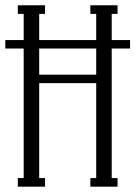

<svg xmlns="http://www.w3.org/2000/svg" viewBox="-20 -700 508 720"><path d="M467.8 -549.8V-518.1H398.9V-32.2H420.9V0H318.8V-32.2H340.8V-388.2H127V-32.2H148.9V0H46.9V-32.2H68.8V-518.1H0V-549.8H68.8V-647.9H46.9V-680.2H148.9V-647.9H127V-549.8H340.8V-647.9H318.8V-680.2H420.9V-647.9H398.9V-549.8ZM127 -419.9H340.8V-518.1H127Z"/></svg>

Font: Margherita Light
Style: Regular
Weight: 300
Designer: James Puckett
Foundry: Dunwich Type Founders
Version: Version 1.008;hotconv 1.0.109;makeotfexe 2.5.65596